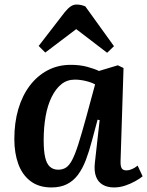

<svg xmlns="http://www.w3.org/2000/svg" viewBox="-20 -810 648 844"><path d="M510 -104Q509 -81 514.5 -71Q520 -61 536 -61Q547 -61 560 -66.5Q573 -72 585 -82L607 -35Q595 -25 574.5 -13.5Q554 -2 530 6Q506 14 481 14Q452 14 431.5 2Q411 -10 402 -34Q393 -58 397 -94L418 -282L409 -284L384 -191Q372 -145 357.5 -107Q343 -69 323 -42Q303 -15 274.5 -0.5Q246 14 206 14Q151 14 114.5 -13.5Q78 -41 60.5 -89Q43 -137 43 -199Q43 -271 60.5 -330.5Q78 -390 111 -433.5Q144 -477 189.5 -501Q235 -525 291 -525Q332 -525 364.5 -516Q397 -507 415 -498L498 -523L523 -511ZM236 -64Q255 -64 269.5 -73Q284 -82 297 -106.5Q310 -131 324.5 -176.5Q339 -222 359 -295L398 -439Q382 -448 357 -454Q332 -460 309 -460Q275 -460 250 -440Q225 -420 207 -383.5Q189 -347 180.5 -298.5Q172 -250 172 -194Q172 -147 178.5 -118.5Q185 -90 199.5 -77Q214 -64 236 -64ZM481 -607 451 -578 315 -682 179 -579 150 -608 265 -757Q279 -774 291 -782Q303 -790 316 -790Q327 -790 336 -788Q345 -786 355 -782Z"/></svg>

Font: Literata 18pt SemiBold
Style: Italic
Weight: 600
Italic angle: -2°
Designer: Latin by Veronika Burian and Jose Scaglione. Greek by Irene Vlachou. Cyrillic by Vera Evstafieva
Foundry: TypeTogether
Version: Version 3.103;gftools[0.9.29]